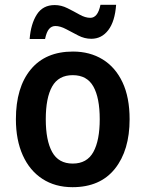

<svg xmlns="http://www.w3.org/2000/svg" viewBox="-20 -767 604 797"><path d="M518 -272Q518 -143 457 -66.5Q396 10 281 10Q209 10 156 -24.5Q103 -59 74.5 -122.5Q46 -186 46 -272Q46 -404 107.5 -478.5Q169 -553 283 -553Q353 -553 406 -520.5Q459 -488 488.5 -425.5Q518 -363 518 -272ZM170 -272Q170 -184 196.5 -136Q223 -88 282 -88Q341 -88 367.5 -136Q394 -184 394 -272Q394 -361 367.5 -408Q341 -455 282 -455Q223 -455 196.5 -408Q170 -361 170 -272ZM103 -605Q108 -668 133 -707Q158 -746 207 -746Q234 -746 260 -733Q286 -720 310 -706.5Q334 -693 355 -693Q386 -693 397 -747H462Q457 -678 429.5 -642Q402 -606 359 -606Q331 -606 305 -619.5Q279 -633 254.5 -646Q230 -659 210 -659Q194 -659 183.5 -646.5Q173 -634 167 -605Z"/></svg>

Font: Noto Sans Khmer SemiCondensed SemiBold
Style: Regular
Weight: 600
Width: 4
Designer: Danh Hong and the Monotype Design Team
Foundry: Monotype Imaging Inc.
Version: Version 2.004; ttfautohint (v1.8.4.7-5d5b)